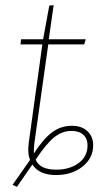

<svg xmlns="http://www.w3.org/2000/svg" viewBox="-20 -672 383 748"><path d="M343 -106Q343 -56 301.5 -23Q260 10 198 10Q133 10 106 -31L46 56L29 48L97 -49Q90 -66 90 -91Q90 -98 92 -116L145 -499H60L62 -519H148L172 -650L189 -652L170 -519H314L308 -499H168L114 -115Q111 -89 112 -74Q147 -129 181.5 -155.5Q216 -182 261 -182Q298 -182 320.5 -161Q343 -140 343 -106ZM321 -106Q321 -132 304.5 -147Q288 -162 259 -162Q222 -162 191 -137Q160 -112 119 -50Q135 -11 199 -11Q251 -11 286 -36.5Q321 -62 321 -106Z"/></svg>

Font: Fira Sans Thin
Style: Italic
Weight: 250
Italic angle: -8°
Designer: Carrois Corporate & Edenspiekermann AG
Foundry: Carrois Corporate GbR & Edenspiekermann AG
Version: Version 4.203